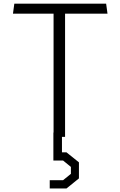

<svg xmlns="http://www.w3.org/2000/svg" viewBox="-20 -750 660 1052"><path d="M273.5 -730H336.5V0H273.5ZM58.5 -730H561.5L569 -675H51ZM252.5 237.5H325.5L368.5 202.5V164.5L325.5 129.5H272.5V-24H319.5V98L310 84.5H344L412.5 139.5V227.5L344.5 282.5H252.5Z"/></svg>

Font: Monaspace Krypton Var
Style: Regular
Weight: 400
Designer: Riley Cran and the Lettermatic Team
Version: Version 1.101 (Monaspace Krypton Var)